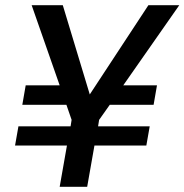

<svg xmlns="http://www.w3.org/2000/svg" viewBox="-20 -720 711 740"><path d="M210 0 238 -159H38L51 -233H252L256 -258L236 -316H66L79 -391H210L102 -700H222L326 -356L552 -700H671L455 -391H585L572 -316H403L362 -258L358 -233H557L544 -159H344L316 0Z"/></svg>

Font: Rethink Sans Medium
Style: Italic
Weight: 500
Italic angle: -10°
Designer: The Rethink Sans project authors (Hans Thiessen). DM Sans designed by Colophon Foundry.
Foundry: Rethink Communications LLC
Version: Version 1.001